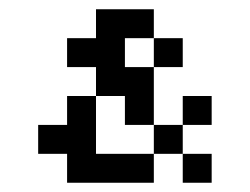

<svg xmlns="http://www.w3.org/2000/svg" viewBox="-20 -395 540 415"><path d="M187.5 -375H312.5V-312.5H250V-250H312.5V-125H250V-187.5H187.5V-250H125V-312.5H187.5ZM312.5 -312.5H375V-250H312.5ZM62.5 -125H125V-187.5H187.5V-62.5H312.5V0H125V-62.5H62.5ZM375 -187.5H437.5V-125H375ZM375 -62.5H437.5V0H375ZM312.5 -125H375V-62.5H312.5Z"/></svg>

Font: Half Eighties
Style: Regular
Weight: 400
Monospace: yes
Designer: Jayvee Enaguas (HarvettFox96)
Version: 20191127.01dev02